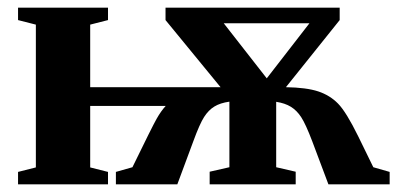

<svg xmlns="http://www.w3.org/2000/svg" viewBox="-20 -479 1039 499"><path d="M992.7 0H833.5L791.5 -111.8Q774.4 -156.7 762.9 -174.3Q751.5 -191.9 736.1 -201.4Q720.7 -210.9 697.8 -214.4V-44.4L748.5 -32.7V0H524.9V-32.7L576.2 -44.4V-214.8Q552.2 -211.4 537.1 -202.1Q522 -192.9 510.5 -175Q499 -157.2 482.4 -111.8L440.9 0H281.2V-32.2L324.2 -44.4Q375.5 -149.9 387 -170.2Q398.4 -190.4 410.6 -203.6H214.4V-43.9L260.7 -32.2V0H26.9V-32.2L73.2 -43.9V-415L26.9 -426.8V-459H260.7V-426.8L214.4 -415V-252.4H553.2L410.2 -426.8V-459H862.8V-426.8L723.1 -252.4Q776.4 -251.5 806.9 -241.5Q837.4 -231.4 858.6 -209.7Q879.9 -188 911.1 -124.5L950.2 -44.4L992.7 -32.2ZM673.3 -275.4 784.2 -418.5H561.5Z"/></svg>

Font: Tinos
Style: Bold
Weight: 700
Designer: Steve Matteson
Foundry: Monotype Imaging Inc.
Version: Version 1.23